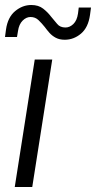

<svg xmlns="http://www.w3.org/2000/svg" viewBox="-22 -748 384 768"><path d="M37 0 117 -510H187L107 0ZM237 -589Q216 -589 201 -597Q186 -605 175.5 -617Q165 -629 157 -640Q145 -655 132 -667.5Q119 -680 100 -680Q83 -680 68.5 -665.5Q54 -651 50 -624L46 -600H-2L2 -630Q9 -679 38.5 -703.5Q68 -728 103 -728Q132 -728 150.5 -713.5Q169 -699 181 -683Q195 -667 206.5 -652.5Q218 -638 240 -638Q257 -638 271.5 -652Q286 -666 290 -694L293 -718H342L338 -688Q331 -638 302 -613.5Q273 -589 237 -589Z"/></svg>

Font: MuseoModerno Light
Style: Italic
Weight: 300
Italic angle: -9°
Designer: Pablo Cosgaya, Héctor Gatti, Marcela Romero, and the Authors of The MuseoModerno Project.
Foundry: Omnibus-Type Team
Version: Version 1.003